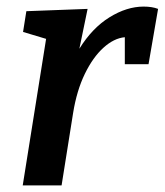

<svg xmlns="http://www.w3.org/2000/svg" viewBox="-20 -563 500 583"><path d="M49 0 120 -445 50 -466 60 -529 246 -536 221 -415Q260 -478 312.5 -510.5Q365 -543 416 -543Q442 -543 460 -536L431 -368H359V-450Q326 -447 294 -418Q262 -389 237.5 -338.5Q213 -288 202 -220L167 0Z"/></svg>

Font: Bitter SemiBold
Style: Italic
Weight: 600
Italic angle: -9°
Designer: Sol Matas, and Bitter project Authors
Foundry: Sol Matas
Version: Version 2.001